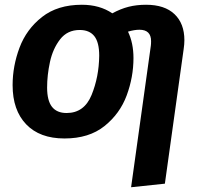

<svg xmlns="http://www.w3.org/2000/svg" viewBox="-20 -566 843 807"><path d="M755 -397Q755 -380 752 -360L673 206L531 221L614 -374Q615 -381 615 -393Q615 -441 566 -441Q545 -441 518 -433Q541 -385 541 -322Q541 -242 512.5 -165Q484 -88 419 -36Q354 16 251 16Q147 16 90 -43.5Q33 -103 33 -208Q33 -288 62 -365.5Q91 -443 156.5 -494.5Q222 -546 324 -546Q399 -546 452 -510Q487 -529 520.5 -537.5Q554 -546 594 -546Q672 -546 713.5 -506.5Q755 -467 755 -397ZM397 -332Q397 -388 376.5 -414Q356 -440 315 -440Q263 -440 232.5 -400.5Q202 -361 190 -305.5Q178 -250 178 -198Q178 -143 198.5 -117Q219 -91 260 -91Q334 -91 365 -167Q396 -243 397 -332Z"/></svg>

Font: Fira Sans SemiBold
Style: Italic
Weight: 600
Italic angle: -8°
Designer: bBox Type GmbH & Carrois Corporate GbR & Edenspiekermann AG
Foundry: bBox Type GmbH & Carrois Corporate GbR & Edenspiekermann AG
Version: Version 4.301